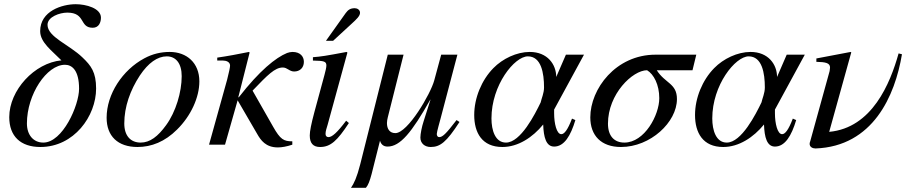

<svg xmlns="http://www.w3.org/2000/svg" viewBox="-20 -688 4320 913"><path d="M460 -604C460 -649 389 -668 340 -668C276 -668 171 -636 171 -540C171 -486 227 -447 272 -401C144 -389 24 -259 24 -131C24 -40 78 11 172 11C332 11 437 -136 437 -267C437 -345 413 -376 372 -415C309 -476 206 -512 206 -570C206 -608 264 -628 300 -628C389 -628 356 -556 421 -556C451 -556 460 -583 460 -604ZM356 -266C356 -187 278 -10 186 -10C139 -10 108 -46 108 -101C108 -239 202 -380 289 -380C323 -380 356 -353 356 -266Z M928 -301C928 -389 868 -441 787 -441C746 -441 706 -432 667 -411C562 -355 487 -240 487 -128C487 -41 540 11 634 11C700 11 764 -14 822 -72C888 -137 928 -225 928 -301ZM844 -326C844 -250 816 -156 770 -93C731 -39 693 -10 649 -10C602 -10 571 -41 571 -101C571 -180 599 -259 645 -329C685 -389 729 -420 773 -420C816 -420 844 -387 844 -326Z M1113 -225 1167 -438 1164 -441C1114 -431 1063 -421 1013 -414V-400H1041C1055 -400 1074 -394 1074 -376C1074 -369 1069 -343 1060 -309L974 0H1050L1110 -211L1203 -51C1220 -21 1244 13 1301 13C1320 13 1343 9 1370 0V-16C1329 -16 1313 -25 1279 -85L1181 -257C1253 -332 1287 -367 1325 -367C1346 -367 1356 -348 1379 -348C1405 -348 1425 -365 1425 -394C1425 -419 1408 -441 1371 -441C1363 -441 1353 -439 1345 -436C1291 -414 1214 -352 1116 -226Z M1530 -494H1564L1652 -575C1675 -596 1692 -612 1692 -627C1692 -642 1678 -649 1667 -649C1646 -649 1635 -641 1624 -626ZM1626 -114C1583 -57 1559 -36 1542 -36C1534 -36 1528 -41 1528 -51C1528 -65 1533 -78 1538 -95L1632 -438L1628 -441C1527 -422 1507 -419 1468 -416V-400C1522 -399 1532 -396 1532 -376C1532 -368 1528 -350 1523 -332L1475 -155C1460 -99 1453 -64 1453 -44C1453 -7 1469 11 1502 11C1552 11 1584 -19 1639 -103Z M2151 -117C2099 -49 2084 -36 2068 -36C2061 -36 2057 -43 2057 -51C2057 -61 2072 -112 2076 -128L2155 -428H2078L2045 -306C2028 -242 1919 -55 1860 -55C1832 -55 1820 -76 1820 -103C1820 -112 1822 -121 1824 -130L1899 -428H1824L1693 93C1677 156 1663 185 1649 205H1720C1742 179 1748 131 1787 -19C1792 -1 1804 9 1823 9C1883 9 1938 -58 2026 -214H2027L1994 -110C1986 -86 1979 -51 1979 -34C1979 -6 2000 11 2028 11C2073 11 2103 -12 2165 -108Z M2757 -428H2671L2625 -322C2625 -381 2584 -441 2499 -441C2437 -441 2370 -409 2326 -364C2270 -307 2235 -222 2235 -141C2235 -57 2272 11 2369 11C2444 11 2513 -35 2563 -96C2565 -35 2577 9 2615 9C2663 9 2694 -43 2716 -117L2700 -124C2679 -69 2663 -50 2649 -50C2627 -50 2615 -101 2615 -149V-167ZM2567 -272C2567 -245 2555 -220 2551 -201C2524 -145 2456 -10 2386 -10C2335 -10 2317 -68 2317 -125C2317 -284 2427 -420 2490 -420C2554 -420 2567 -340 2567 -272Z M3291 -428H3097C2908 -428 2787 -265 2787 -130C2787 -43 2839 11 2933 11C3073 11 3199 -107 3199 -217C3199 -292 3143 -291 3103 -354H3273ZM3115 -221C3115 -141 3045 -10 2949 -10C2902 -10 2871 -40 2871 -100C2871 -241 2988 -354 3057 -354C3089 -335 3115 -285 3115 -221Z M3807 -428H3721L3675 -322C3675 -381 3634 -441 3549 -441C3487 -441 3420 -409 3376 -364C3320 -307 3285 -222 3285 -141C3285 -57 3322 11 3419 11C3494 11 3563 -35 3613 -96C3615 -35 3627 9 3665 9C3713 9 3744 -43 3766 -117L3750 -124C3729 -69 3713 -50 3699 -50C3677 -50 3665 -101 3665 -149V-167ZM3617 -272C3617 -245 3605 -220 3601 -201C3574 -145 3506 -10 3436 -10C3385 -10 3367 -68 3367 -125C3367 -284 3477 -420 3540 -420C3604 -420 3617 -340 3617 -272Z M4253 -434C4213 -291 4127 -80 3923 -61L4028 -439L4025 -441L3862 -410V-394C3905 -393 3927 -389 3927 -367C3927 -363 3926 -355 3925 -350L3833 -17C3831 -12 3830 -8 3830 -4C3830 11 3844 18 3858 18C4131 8 4236 -232 4269 -430Z"/></svg>

Font: XITS
Style: Italic
Weight: 400
Italic angle: -16.33°
Designer: MicroPress Inc., with final additions and corrections provided by Coen Hoffman, Elsevier (retired)
Version: Version 1.107